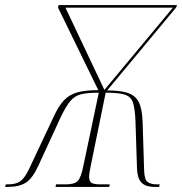

<svg xmlns="http://www.w3.org/2000/svg" viewBox="-83 -734 715 754"><path d="M-63 0 -60 -10H-51Q-20 -10 -3 -22.5Q14 -35 30 -68L128 -276Q147 -318 168.5 -340.5Q190 -363 221.5 -371.5Q253 -380 303 -380L145 -704L147 -714H612L609 -705L338 -379Q389 -379 419 -369Q449 -359 462 -333Q475 -307 477 -257L483 -65Q484 -28 497 -19Q510 -10 533 -10H544L542 0H525Q488 0 472 -17.5Q456 -35 455 -73L449 -259Q447 -308 439 -331.5Q431 -355 406.5 -362.5Q382 -370 332 -370L274 -86Q271 -71 269 -59.5Q267 -48 267 -40Q267 -21 277 -15.5Q287 -10 311 -10H348L346 0H135L137 -10H175Q209 -10 222 -23Q235 -36 244 -81L305 -370Q261 -370 236 -364Q211 -358 193.5 -337.5Q176 -317 155 -273L68 -84Q45 -34 19 -17Q-7 0 -53 0ZM327 -381 596 -704H174Z"/></svg>

Font: Noto Serif Display SemiCondensed Thin
Style: Italic
Weight: 100
Width: 4
Italic angle: -12°
Designer: Monotype Design Team
Foundry: Monotype Imaging Inc.
Version: Version 2.009